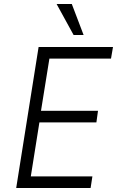

<svg xmlns="http://www.w3.org/2000/svg" viewBox="-20 -940 590 960"><path d="M61 0 173 -705H545L535 -647H227L185 -386H470L462 -328H177L134 -58H442L433 0ZM348 -765 263 -920H339L398 -765Z"/></svg>

Font: Nunito Sans 7pt Condensed Light
Style: Italic
Weight: 300
Width: 3
Italic angle: -9°
Designer: Vernon Adams
Foundry: Vernon Adams
Version: Version 3.101;gftools[0.9.27]